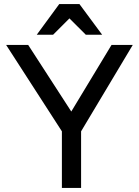

<svg xmlns="http://www.w3.org/2000/svg" viewBox="-20 -920 680 940"><path d="M283 0V-277L10 -700H118L329 -374L526 -700H630L377 -277V0ZM160 -750 270 -900H369L480 -750H400L320 -830L240 -750Z"/></svg>

Font: Golos Text
Style: Regular
Weight: 400
Designer: A.Korolkova, Vitaly Kuzmin
Foundry: ParaType Ltd
Version: Version 2.004